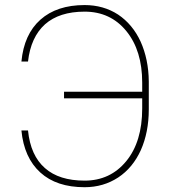

<svg xmlns="http://www.w3.org/2000/svg" viewBox="-20 -741 687 770"><path d="M65.9 -217.8C65.9 -217.8 65.9 -217.8 65.9 -217.8C72.8 -145 98.1 -88.9 141.6 -49.3C185.1 -9.8 244.1 9.8 319.3 9.8C319.3 9.8 319.3 9.8 319.3 9.8C369.6 9.8 414.6 -3.4 454.1 -29.3C493.2 -55.2 523.4 -91.8 544.9 -139.2C565.9 -186.5 576.7 -241.2 576.7 -302.2C576.7 -302.2 576.7 -414.1 576.7 -414.1C576.7 -414.1 576.7 -414.1 576.7 -414.1C576.2 -474.1 564.9 -527.3 543.9 -574.2C522.5 -620.6 492.2 -656.7 453.6 -682.6C414.6 -708 369.6 -720.7 319.3 -720.7C319.3 -720.7 319.3 -720.7 319.3 -720.7C245.1 -720.7 186 -701.2 142.1 -662.1C98.1 -623 72.8 -566.9 65.9 -494.1C65.9 -494.1 92.3 -494.1 92.3 -494.1C92.3 -494.1 92.3 -494.1 92.3 -494.1C99.6 -559.6 122.6 -609.4 160.6 -643.6C198.7 -677.2 251.5 -694.3 319.3 -694.3C319.3 -694.3 319.3 -694.3 319.3 -694.3C388.2 -694.3 444.3 -668.5 486.8 -616.2C529.3 -564 550.3 -495.1 550.3 -409.7C550.3 -409.7 550.3 -373 550.3 -373C550.3 -373 236.8 -373 236.8 -373C236.8 -373 236.8 -346.7 236.8 -346.7C236.8 -346.7 550.3 -346.7 550.3 -346.7C550.3 -346.7 550.3 -306.2 550.3 -306.2C550.3 -306.2 550.3 -306.2 550.3 -306.2C550.3 -216.8 528.8 -146.5 486.3 -94.7C443.4 -42.5 387.7 -16.6 319.3 -16.6C319.3 -16.6 319.3 -16.6 319.3 -16.6C251.5 -16.6 198.2 -33.2 160.2 -66.9C121.6 -100.6 99.1 -150.9 92.3 -217.8C92.3 -217.8 65.9 -217.8 65.9 -217.8Z"/></svg>

Font: WOX
Style: Regular
Weight: 500
Designer: Google
Foundry: ""
Version: ""